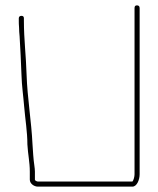

<svg xmlns="http://www.w3.org/2000/svg" viewBox="-20 -711 589 715"><path d="M121 -16H473C490 -16 500 -42 500 -62V-681C500 -688 496 -691 490 -691C484 -691 481 -688 481 -681V-62C481 -54 478 -40 473 -35H121C118 -35 110 -38 110 -42V-72C110 -79 109 -87 108 -94C104 -121 103 -146 101 -174C97 -260 82 -344 79 -433C77 -503 69 -564 69 -633V-643C69 -649 66 -652 60 -652C54 -652 50 -649 50 -643V-633C50 -627 50 -619 51 -608C51 -597 52 -587 53 -576C56 -530 58 -481 60 -432C61 -392 67 -352 70 -314C74 -266 82 -220 82 -173C84 -137 91 -107 91 -72V-42C91 -27 107 -16 121 -16Z"/></svg>

Font: Electronic
Style: ExThn
Weight: 100
Version: Version 1.011